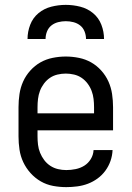

<svg xmlns="http://www.w3.org/2000/svg" viewBox="-20 -760 540 788"><path d="M252 8Q225 8 198 3Q171 -2 147.5 -15.5Q124 -29 105.5 -49.5Q87 -70 75.5 -94.5Q64 -119 60 -146Q56 -173 56 -200V-320Q56 -347 60 -374Q64 -401 75 -425.5Q86 -450 104.5 -470.5Q123 -491 146 -504Q169 -517 196 -522.5Q223 -528 250 -528Q277 -528 304 -522.5Q331 -517 354 -504Q377 -491 395.5 -470.5Q414 -450 425 -425.5Q436 -401 440 -374Q444 -347 444 -320V-225H134V-200Q134 -183 136 -166Q138 -149 144.5 -133Q151 -117 161.5 -103Q172 -89 186.5 -79.5Q201 -70 218 -66Q235 -62 252 -62Q271 -62 290.5 -66Q310 -70 326 -80Q342 -90 352.5 -107Q363 -124 364 -144H442Q441 -121 433.5 -99.5Q426 -78 412.5 -59.5Q399 -41 380.5 -27.5Q362 -14 341 -6Q320 2 297 5Q274 8 252 8ZM366 -295V-320Q366 -337 364 -354Q362 -371 356 -387Q350 -403 339.5 -417Q329 -431 315 -440.5Q301 -450 284 -454Q267 -458 250 -458Q233 -458 216 -454Q199 -450 185 -440.5Q171 -431 160.5 -417Q150 -403 144 -387Q138 -371 136 -354Q134 -337 134 -320V-295ZM93 -600Q93 -630 104 -658.5Q115 -687 138 -706Q161 -725 190.5 -732.5Q220 -740 250 -740Q280 -740 309.5 -732.5Q339 -725 362 -706Q385 -687 396 -658.5Q407 -630 407 -600H333Q333 -616 327 -631Q321 -646 309 -655.5Q297 -665 281.5 -669Q266 -673 250 -673Q234 -673 218.5 -669Q203 -665 191 -655.5Q179 -646 173 -631Q167 -616 167 -600Z"/></svg>

Font: Iosevka SS04
Style: Regular
Weight: 400
Monospace: yes
Designer: Belleve Invis
Foundry: Belleve Invis
Version: Version 19.0.0; ttfautohint (v1.8.4)